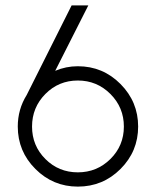

<svg xmlns="http://www.w3.org/2000/svg" viewBox="-20 -681 573 713"><path d="M269 12Q177 12 111.5 -53.5Q46 -119 46 -211Q46 -275 79 -328L246 -661H308L185 -418Q225 -435 269 -435Q362 -435 427.5 -369Q493 -303 493 -211Q493 -119 427.5 -53.5Q362 12 269 12ZM148.5 -332Q99 -282 99 -211Q99 -140 148.5 -90.5Q198 -41 269 -41Q340 -41 390 -90.5Q440 -140 440 -211Q440 -282 390 -332Q340 -382 269 -382Q198 -382 148.5 -332Z"/></svg>

Font: Human Sans Light
Style: Regular
Weight: 300
Designer: Tim Radville
Foundry: Continuum
Version: Version 1.000;FEAKit 1.0